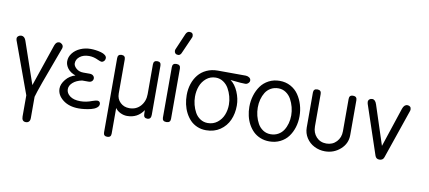

<svg xmlns="http://www.w3.org/2000/svg" viewBox="-92 -1237 4084 1826"><g transform="rotate(10 1950.5 -323.5)"><path d="M184.1 185.1V-19L1 -521Q-1 -526.9 -1 -536.1Q-1 -549.8 11.5 -559.8Q23.9 -569.8 39.1 -569.8Q71.3 -569.8 85 -529.8L224.1 -125L362.8 -532.2Q376.5 -569.8 404.8 -569.8Q419.4 -569.8 432.1 -558.3Q444.8 -546.9 444.8 -530.8Q444.8 -522 442.9 -518.1L419.9 -456.1Q284.7 -96.2 264.2 -19V186Q264.2 209 253.4 220.9Q242.7 232.9 223.1 232.9Q184.1 232.9 184.1 185.1Z M695.8 17.1Q602.1 17.1 543 -29.1Q483.9 -75.2 483.9 -138.2Q483.9 -181.2 520.5 -226.1Q557.1 -271 611.8 -286.1Q560.5 -304.2 535.6 -337.4Q510.7 -370.6 510.7 -405.8Q510.7 -448.7 538.6 -484.4Q566.4 -520 612.3 -540Q658.2 -560.1 710.9 -560.1Q735.4 -560.1 761 -556.6Q786.6 -553.2 811.5 -546.4Q836.4 -539.6 852.1 -526.9Q867.7 -514.2 867.7 -498Q867.7 -481.9 856.9 -470Q846.2 -458 831.5 -458Q823.2 -458 797.9 -469.2Q752.9 -491.2 708.5 -491.2Q653.3 -491.2 619.1 -464.4Q585 -437.5 585 -398.9Q585 -374 612.1 -350.1Q639.2 -326.2 680.7 -326.2H741.7Q764.2 -326.2 776.4 -314.9Q788.6 -303.7 788.6 -288.1Q788.6 -272.5 776.9 -261.2Q765.1 -250 744.6 -250H682.6Q627.4 -238.8 595 -209.7Q562.5 -180.7 562.5 -146Q562.5 -107.4 598.4 -80.3Q634.3 -53.2 698.7 -53.2Q755.4 -53.2 811.5 -75.2Q845.7 -86.9 857.9 -86.9Q872.6 -86.9 880.1 -78.9Q887.7 -70.8 887.7 -59.1Q887.7 -37.6 866.9 -21.7Q846.2 -5.9 814.2 2Q782.2 9.8 752.4 13.4Q722.7 17.1 695.8 17.1Z M973.6 199.2V-518.1Q973.6 -555.2 1010.7 -555.2Q1046.9 -555.2 1046.9 -518.1V-189Q1046.9 -136.2 1082 -102.5Q1117.2 -68.8 1169.4 -68.8Q1236.3 -68.8 1277.6 -115.5Q1318.8 -162.1 1318.8 -231V-518.1Q1318.8 -555.2 1355.5 -555.2Q1391.6 -555.2 1391.6 -518.1V-43Q1391.6 0 1355.5 0Q1319.8 0 1319.8 -38.1Q1318.8 -54.2 1318.8 -76.2Q1263.2 7.8 1160.6 7.8Q1128.4 7.8 1096.4 -7.6Q1064.5 -22.9 1046.9 -48.8V199.2Q1046.9 235.8 1009.8 235.8Q973.6 235.8 973.6 199.2Z M1578.6 -523.9V-36.1Q1578.6 0 1538.6 0Q1500.5 0 1500.5 -36.1V-523.9Q1500.5 -561 1538.6 -561Q1578.6 -561 1578.6 -523.9ZM1642.6 -836.9 1574.7 -683.1Q1570.3 -672.4 1566.9 -666.3Q1563.5 -660.2 1556.2 -654.1Q1548.8 -647.9 1539.6 -647.9Q1521 -647.9 1511.7 -657.5Q1502.4 -667 1502.4 -682.1Q1502.4 -691.4 1506.3 -699.2L1573.2 -855Q1585.9 -882.8 1609.4 -882.8Q1644.5 -882.8 1644.5 -847.2Q1644.5 -842.8 1642.6 -836.9Z M1937 -566.9 2209 -565.9Q2229.5 -564.5 2243.2 -554Q2256.8 -543.5 2256.8 -526.9Q2256.8 -512.7 2244.1 -500.7Q2231.4 -488.8 2215.8 -488.8Q2193.8 -488.8 2170.2 -490.5Q2146.5 -492.2 2116.2 -495.6Q2085.9 -499 2071.8 -500Q2116.7 -468.3 2144.8 -402.6Q2172.9 -336.9 2172.9 -270Q2172.9 -192.9 2144.8 -129.9Q2116.7 -66.9 2059.3 -27.8Q2002 11.2 1923.8 11.2Q1877.4 11.2 1838.1 -5.6Q1798.8 -22.5 1771.2 -51Q1743.7 -79.6 1724.1 -117.7Q1704.6 -155.8 1695.3 -198.7Q1686 -241.7 1686 -287.1Q1686 -344.7 1702.6 -395.3Q1719.2 -445.8 1750.5 -484.1Q1781.7 -522.5 1829.8 -544.7Q1877.9 -566.9 1937 -566.9ZM1928.2 -59.1Q1981.4 -59.1 2020.8 -89.8Q2060.1 -120.6 2078.6 -166.7Q2097.2 -212.9 2097.2 -266.1Q2097.2 -305.2 2086.4 -345.2Q2075.7 -385.3 2055.9 -419.9Q2036.1 -454.6 2003.4 -476.3Q1970.7 -498 1931.2 -498Q1878.4 -498 1839.8 -466.1Q1801.3 -434.1 1783.7 -387Q1766.1 -339.8 1766.1 -286.1Q1766.1 -246.6 1776.1 -207.8Q1786.1 -168.9 1804.9 -135Q1823.7 -101.1 1856 -80.1Q1888.2 -59.1 1928.2 -59.1Z M2535.2 11.2Q2488.3 11.2 2448.5 -4.9Q2408.7 -21 2380.1 -48.8Q2351.6 -76.7 2331.5 -113.8Q2311.5 -150.9 2301.8 -193.4Q2292 -235.8 2292 -280.8Q2292 -337.4 2307.9 -389.4Q2323.7 -441.4 2353.3 -482.7Q2382.8 -523.9 2429.9 -548.6Q2477.1 -573.2 2535.2 -573.2Q2593.3 -573.2 2640.4 -547.6Q2687.5 -522 2716.8 -479.2Q2746.1 -436.5 2762 -383.8Q2777.8 -331.1 2777.8 -273.9Q2777.8 -216.8 2762 -166Q2746.1 -115.2 2716.6 -75.4Q2687 -35.6 2639.9 -12.2Q2592.8 11.2 2535.2 11.2ZM2535.2 -501Q2494.1 -501 2461.9 -482.7Q2429.7 -464.4 2410.6 -433.6Q2391.6 -402.8 2381.8 -365.7Q2372.1 -328.6 2372.1 -288.1Q2372.1 -248 2381.8 -208.7Q2391.6 -169.4 2410.6 -135Q2429.7 -100.6 2462.2 -79.3Q2494.6 -58.1 2535.2 -58.1Q2575.7 -58.1 2607.9 -75.9Q2640.1 -93.8 2659.4 -123.8Q2678.7 -153.8 2688.7 -190.7Q2698.7 -227.5 2698.7 -268.1Q2698.7 -307.6 2688.5 -347.4Q2678.2 -387.2 2659.2 -422.1Q2640.1 -457 2607.7 -479Q2575.2 -501 2535.2 -501Z M2863.8 -181.2V-518.1Q2863.8 -555.2 2900.9 -555.2Q2939 -555.2 2939 -518.1V-205.1Q2939 -143.6 2976.3 -103.3Q3013.7 -63 3072.8 -63Q3132.3 -63 3170.7 -103.8Q3209 -144.5 3209 -205.1V-518.1Q3209 -555.2 3245.6 -555.2Q3283.7 -555.2 3283.7 -518.1V-181.2Q3283.7 -99.1 3220.7 -43.5Q3157.7 12.2 3072.8 12.2Q3017.6 12.2 2969.7 -12Q2921.9 -36.1 2892.8 -81.1Q2863.8 -126 2863.8 -181.2Z M3474.6 -512.2 3598.6 -132.8 3724.6 -513.2Q3739.3 -556.2 3770.5 -556.2Q3787.1 -556.2 3796.9 -547.1Q3806.6 -538.1 3806.6 -521Q3806.6 -512.2 3803.7 -504.9L3640.6 -29.8Q3630.4 0 3595.7 0Q3564.9 0 3554.7 -29.8L3395.5 -503.9Q3392.6 -512.7 3392.6 -521Q3392.6 -537.1 3403.3 -546.6Q3414.1 -556.2 3430.7 -556.2Q3460.4 -556.2 3474.6 -512.2Z"/></g></svg>

Font: BPreplay
Style: Regular
Weight: 400
Designer: Magenta/George Triantafyllakos
Foundry: Magenta/George Triantafyllakos
Version: Version 1.00